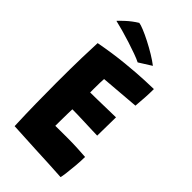

<svg xmlns="http://www.w3.org/2000/svg" viewBox="-262 -925 1003 1003"><g transform="rotate(45 239.0 -424.0)"><path d="M408.5 6.5Q359 3.5 311.2 1Q263.5 -1.5 214 -3.5Q174 -5.5 132.2 -7.8Q90.5 -10 50.5 -12Q47 -96.5 45.8 -175.2Q44.5 -254 44.5 -324Q44.5 -435.5 46.5 -513.2Q48.5 -591 50.5 -625.5Q144.5 -643 225.2 -651Q306 -659 360.2 -661.2Q414.5 -663.5 428 -663.5Q428 -631 426 -599.8Q424 -568.5 421 -534L207 -516.5Q206 -507.5 205.5 -486.8Q205 -466 205 -445Q205 -424 205 -415.5Q224.5 -415.5 260.5 -416.2Q296.5 -417 333.2 -417.8Q370 -418.5 392.5 -419L390.5 -282Q382 -282 355.2 -283Q328.5 -284 296.2 -285.2Q264 -286.5 237 -287.2Q210 -288 201.5 -287.5Q201 -279 200.5 -254.2Q200 -229.5 199.8 -203Q199.5 -176.5 199.5 -163.5Q206 -163.5 234.5 -163.8Q263 -164 293 -164Q330.5 -164 367 -162Q403.5 -160 424.5 -158.5Q424.5 -131.5 421.5 -96Q418.5 -60.5 414.8 -31Q411 -1.5 408.5 6.5ZM129.5 -854Q140.5 -853 166.2 -842.5Q192 -832 224.2 -815.5Q256.5 -799 287 -780.5Q317.5 -762 338.5 -745.5L269.5 -702Q253 -710.5 224 -721Q195 -731.5 160.8 -742.5Q126.5 -753.5 94 -762.5Q61.5 -771.5 37.5 -777Q43.5 -784.5 70.2 -809.2Q97 -834 129.5 -854Z"/></g></svg>

Font: Grandstander
Style: Bold
Weight: 700
Designer: Tyler Finck
Foundry: Etcetera Type Co
Version: Version 1.200; ttfautohint (v1.8.3)